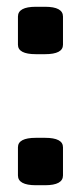

<svg xmlns="http://www.w3.org/2000/svg" viewBox="-20 -545 238 567"><path d="M86 -385Q33 -385 33 -413V-496Q33 -525 86 -525H113Q166 -525 166 -496V-413Q166 -385 113 -385ZM86 2Q33 2 33 -27V-110Q33 -138 86 -138H113Q166 -138 166 -110V-27Q166 2 113 2Z"/></svg>

Font: Asap SemiBold
Style: Regular
Weight: 600
Designer: Pablo Cosgaya
Foundry: Omnibus-Type
Version: Version 3.001; ttfautohint (v1.8.3)